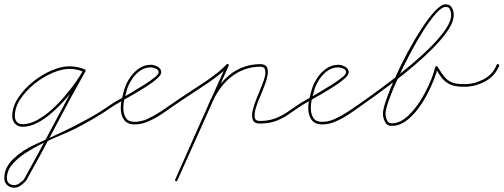

<svg xmlns="http://www.w3.org/2000/svg" viewBox="-50 -568 2340 892"><path d="M337 -235Q305 -248 273 -248Q237 -248 193 -229Q149 -210 109.5 -178Q70 -146 44.5 -107.5Q19 -69 19 -29Q19 -12 28.5 -1.5Q38 9 55 9Q87 9 120.5 -9Q154 -27 187 -56Q220 -85 249 -119Q278 -153 301 -185.5Q324 -218 337 -243Q340 -248 345 -245Q350 -242 347 -237Q334 -211 310.5 -177.5Q287 -144 256.5 -109.5Q226 -75 192 -45Q158 -15 123 3Q88 21 55 21Q33 21 20 7Q7 -7 7 -29Q7 -71 33.5 -112Q60 -153 101 -186.5Q142 -220 188 -240Q234 -260 273 -260Q307 -260 341 -247Q347 -244 345 -239Q342 -233 337 -235ZM345 -245Q350 -242 347 -237Q276 -111 209 17.5Q142 146 71 272Q71 272 71 272Q70 273 70 273Q60 284 46 294Q32 304 16 304Q-3 304 -16.5 292Q-30 280 -30 260Q-30 233 -18.5 210.5Q-7 188 12 170Q55 129 114.5 102.5Q174 76 227 51Q289 22 349 -10.5Q409 -43 465 -82Q469 -85 473 -80Q476 -76 471 -72Q430 -43 387 -18Q344 7 299 30Q273 43 233.5 59.5Q194 76 150.5 97Q107 118 68.5 143Q30 168 6 197Q-18 226 -18 260Q-18 275 -8.5 283.5Q1 292 16 292Q29 292 41 283Q53 274 62 265Q62 265 61 266Q61 266 61 266Q131 140 198.5 11.5Q266 -117 337 -243Q340 -248 345 -245Z M463 -74Q460 -78 465 -82Q474 -89 499.5 -103Q525 -117 556.5 -135.5Q588 -154 618 -173Q648 -192 667.5 -207.5Q687 -223 687 -232Q687 -244 673.5 -249.5Q660 -255 651 -255Q621 -255 597 -236.5Q573 -218 557 -190.5Q541 -163 536 -137Q536 -137 536 -137Q536 -137 536 -137Q536 -136 536 -136Q536 -136 536 -136Q530 -119 526.5 -102Q523 -85 523 -66Q523 -39 534.5 -20.5Q546 -2 576 -2Q605 -2 635 -15.5Q665 -29 693 -47.5Q721 -66 744 -82Q748 -85 752 -80Q755 -76 750 -72Q727 -55 698 -36Q669 -17 638 -3.5Q607 10 576 10Q541 10 526 -12Q511 -34 511 -66Q511 -86 515 -103.5Q519 -121 524 -140Q524 -140 524 -140Q524 -140 524 -139Q524 -139 524 -139Q524 -139 524 -139Q530 -168 547.5 -197.5Q565 -227 591.5 -247Q618 -267 651 -267Q666 -267 682.5 -258Q699 -249 699 -232Q699 -220 679.5 -202.5Q660 -185 630 -166Q600 -147 568 -128.5Q536 -110 509.5 -95Q483 -80 471 -72Q467 -69 463 -74Z M742 -74Q739 -78 744 -82Q785 -111 827.5 -138.5Q870 -166 912 -194Q936 -211 959 -229Q982 -247 1003 -269Q1007 -273 1011 -269Q1015 -265 1011 -260Q990 -238 966.5 -219.5Q943 -201 918 -184Q877 -156 834.5 -128.5Q792 -101 750 -72Q746 -69 742 -74ZM1012 -262Q953 -129 893.5 4Q834 137 774 270Q772 276 767 273Q761 271 764 266Q823 132 882.5 -1Q942 -134 1002 -267Q1004 -272 1009 -270Q1015 -268 1012 -262ZM917 -79Q935 -124 963.5 -163.5Q992 -203 1031 -231Q1090 -270 1159 -270Q1184 -270 1190.5 -255Q1197 -240 1193 -218Q1189 -196 1180.5 -175Q1172 -154 1168 -142Q1164 -132 1154.5 -110Q1145 -88 1138 -64Q1131 -40 1133.5 -23Q1136 -6 1157 -6Q1195 -6 1224.5 -16.5Q1254 -27 1280 -44Q1306 -61 1336 -82Q1340 -85 1344 -80Q1347 -76 1342 -72Q1312 -51 1285 -33Q1258 -15 1227.5 -4.5Q1197 6 1157 6Q1130 6 1124 -12.5Q1118 -31 1124.5 -57.5Q1131 -84 1141.5 -109Q1152 -134 1157 -147Q1160 -155 1167.5 -173Q1175 -191 1180 -210.5Q1185 -230 1181.5 -244Q1178 -258 1159 -258Q1093 -258 1038 -221Q1000 -195 972.5 -156.5Q945 -118 929 -75Q926 -69 921 -71Q915 -74 917 -79Z M1334 -74Q1331 -78 1336 -82Q1345 -89 1370.5 -103Q1396 -117 1427.5 -135.5Q1459 -154 1489 -173Q1519 -192 1538.5 -207.5Q1558 -223 1558 -232Q1558 -244 1544.5 -249.5Q1531 -255 1522 -255Q1492 -255 1468 -236.5Q1444 -218 1428 -190.5Q1412 -163 1407 -137Q1407 -137 1407 -137Q1407 -137 1407 -137Q1407 -136 1407 -136Q1407 -136 1407 -136Q1401 -119 1397.5 -102Q1394 -85 1394 -66Q1394 -39 1405.5 -20.5Q1417 -2 1447 -2Q1476 -2 1506 -15.5Q1536 -29 1564 -47.5Q1592 -66 1615 -82Q1619 -85 1623 -80Q1626 -76 1621 -72Q1598 -55 1569 -36Q1540 -17 1509 -3.5Q1478 10 1447 10Q1412 10 1397 -12Q1382 -34 1382 -66Q1382 -86 1386 -103.5Q1390 -121 1395 -140Q1395 -140 1395 -140Q1395 -140 1395 -139Q1395 -139 1395 -139Q1395 -139 1395 -139Q1401 -168 1418.5 -197.5Q1436 -227 1462.5 -247Q1489 -267 1522 -267Q1537 -267 1553.5 -258Q1570 -249 1570 -232Q1570 -220 1550.5 -202.5Q1531 -185 1501 -166Q1471 -147 1439 -128.5Q1407 -110 1380.5 -95Q1354 -80 1342 -72Q1338 -69 1334 -74Z M1615 -82Q1638 -98 1679 -127.5Q1720 -157 1768.5 -194Q1817 -231 1866 -272.5Q1915 -314 1955.5 -355Q1996 -396 2021 -433Q2046 -470 2046 -499Q2046 -511 2041 -523.5Q2036 -536 2021 -536Q2003 -536 1975.5 -505.5Q1948 -475 1916.5 -425Q1885 -375 1854 -316.5Q1823 -258 1797.5 -202Q1772 -146 1756.5 -102.5Q1741 -59 1741 -40Q1741 -26 1747.5 -10.5Q1754 5 1770 5Q1800 5 1827 -14.5Q1854 -34 1878 -65Q1902 -96 1921.5 -131.5Q1941 -167 1954 -200.5Q1967 -234 1972 -256Q1973 -260 1977 -261Q1981 -261 1983 -258Q1999 -231 2013 -213Q2027 -195 2048 -186Q2069 -177 2104 -177Q2110 -177 2110 -171Q2110 -165 2104 -165Q2067 -165 2044 -174.5Q2021 -184 2005 -203.5Q1989 -223 1973 -252Q1971 -255 1978 -256Q1985 -257 1984 -254Q1978 -229 1964.5 -194.5Q1951 -160 1931 -123Q1911 -86 1885.5 -54Q1860 -22 1831 -2.5Q1802 17 1770 17Q1748 17 1738.5 -2Q1729 -21 1729 -40Q1729 -60 1744.5 -105Q1760 -150 1786 -208Q1812 -266 1844 -325.5Q1876 -385 1909 -435.5Q1942 -486 1971 -517Q2000 -548 2021 -548Q2041 -548 2049.5 -532Q2058 -516 2058 -499Q2058 -468 2033 -430Q2008 -392 1967 -350Q1926 -308 1877 -266Q1828 -224 1778.5 -186.5Q1729 -149 1687.5 -119Q1646 -89 1621 -72Q1617 -69 1613 -74Q1610 -78 1615 -82Z M2098 -171Q2098 -177 2104 -177Q2150 -176 2194.5 -198.5Q2239 -221 2257 -266Q2260 -272 2265 -270Q2271 -267 2269 -262Q2249 -213 2201.5 -188.5Q2154 -164 2104 -165Q2098 -165 2098 -171Z"/></svg>

Font: FRB American Cursive Guidelines Thin
Style: Italic
Weight: 100
Italic angle: -25°
Version: Version 2.0;Modular Font Editor K font №1